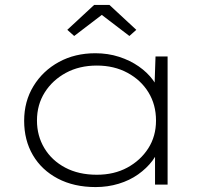

<svg xmlns="http://www.w3.org/2000/svg" viewBox="-20 -749 844 779"><path d="M368 10Q280 10 214.5 -24.5Q149 -59 113.5 -119.5Q78 -180 78 -259Q78 -338 116 -400Q154 -462 219 -497.5Q284 -533 367 -533Q418 -533 463 -518.5Q508 -504 543 -479.5Q578 -455 600.5 -424.5Q623 -394 629 -363L606 -373L611 -520H660V0H609V-141L627 -163Q622 -128 598.5 -97Q575 -66 540.5 -41.5Q506 -17 461.5 -3.5Q417 10 368 10ZM373 -40Q443 -40 496.5 -69Q550 -98 581.5 -147Q613 -196 613 -260Q613 -324 582.5 -374Q552 -424 497.5 -453.5Q443 -483 373 -483Q302 -483 247.5 -453.5Q193 -424 161.5 -374Q130 -324 130 -260Q130 -198 160 -148Q190 -98 244.5 -69Q299 -40 373 -40ZM281 -603 253 -628 362 -729H424L533 -628L505 -603L378 -700H408Z"/></svg>

Font: Lexend Giga ExtraLight
Style: Regular
Weight: 250
Version: Version 1.007